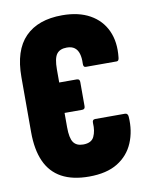

<svg xmlns="http://www.w3.org/2000/svg" viewBox="-78 -719 612 783"><g transform="rotate(-10 228.5 -327.5)"><path d="M228 6Q160 6 115 -18.5Q70 -43 48 -92Q26 -141 26 -214V-441Q26 -552 79.5 -606.5Q133 -661 233 -661Q301 -661 347.5 -635Q394 -609 415.5 -562Q437 -515 430 -452Q429 -437 420 -437H292Q281 -437 282 -453Q283 -476 278 -493Q273 -510 261 -519Q249 -528 229 -528Q200 -528 187 -510.5Q174 -493 174 -447V-393H247Q259 -393 259 -380V-280Q259 -267 247 -267H174V-208Q174 -163 186.5 -145Q199 -127 227 -127Q261 -127 272 -150Q283 -173 281 -206Q280 -221 293 -221H416Q428 -221 429 -206Q433 -147 412.5 -98.5Q392 -50 346.5 -22Q301 6 228 6Z"/></g></svg>

Font: Sofia Sans Extra Condensed Black
Style: Regular
Weight: 900
Designer: Botio Nikoltchev, Ani Petrova
Foundry: lettersoup
Version: Version 4.101